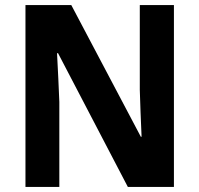

<svg xmlns="http://www.w3.org/2000/svg" viewBox="-20 -734 783 754"><path d="M663 0H482L208 -525H204Q207 -473 209 -425.5Q211 -378 213 -334V0H80V-714H260L533 -197H536Q534 -246 532 -292Q530 -338 529 -381V-714H663Z"/></svg>

Font: Noto Sans Armenian SemiCondensed
Style: Bold
Weight: 700
Width: 4
Designer: Monotype Design Team
Foundry: Monotype Imaging Inc.
Version: Version 2.008; ttfautohint (v1.8.4.7-5d5b)